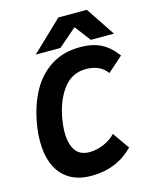

<svg xmlns="http://www.w3.org/2000/svg" viewBox="-137 -1026 901 1129"><g transform="rotate(-15 314.0 -461.0)"><path d="M36.5 -259Q36.5 -311.5 47 -370Q66 -476 110.8 -557.5Q155.5 -639 230.2 -686.5Q305 -734 408 -734Q483 -734 535 -707Q587 -680 627.5 -624L535 -542Q493 -600.5 407.5 -600.5Q321 -600.5 269 -531.8Q217 -463 198 -357Q190 -310 190 -272Q190 -203.5 217 -163.2Q244 -123 303.5 -123Q344 -123 387.5 -140.8Q431 -158.5 461.5 -191L533.5 -89Q431.5 14.5 278.5 14.5Q197 14.5 143 -19.8Q89 -54 62.8 -115.2Q36.5 -176.5 36.5 -259ZM329.5 -935.5H503L620.5 -759H480L406.5 -855.5L294.5 -759H144.5Z"/></g></svg>

Font: JuliaMono ExtraBold
Style: Italic
Weight: 800
Italic angle: -9°
Monospace: yes
Designer: cormullion
Foundry: corm
Version: Version 0.057; ttfautohint (v1.8.4)